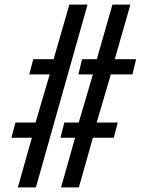

<svg xmlns="http://www.w3.org/2000/svg" viewBox="-20 -820 646 840"><path d="M58 0 119.5 -217.5H30L47.5 -284H135.5L197.5 -494.5H108L125.5 -561H214.5L283.5 -800H363L137 0ZM247 0 308.5 -217.5H244.5L261.5 -284H324.5L386.5 -494.5H323L339 -561H403.5L472 -800H550.5L482 -561H575.5L559.5 -494.5H465L403 -284H495L478 -217.5H386.5L325 0Z"/></svg>

Font: Big Shoulders Stencil Text Thin
Style: Regular
Weight: 400
Version: Version 2.001